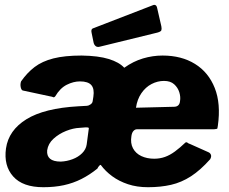

<svg xmlns="http://www.w3.org/2000/svg" viewBox="-20 -772 956 802"><path d="M552 -232Q544 -232 537.5 -225Q531 -218 529 -204Q524 -174 535.5 -152.5Q547 -131 570.5 -120Q594 -109 624 -109Q648 -109 669 -116.5Q690 -124 711 -139.5Q732 -155 755 -177Q760 -179 763 -176Q766 -173 775 -170L851 -136Q858 -133 861 -125.5Q864 -118 858 -107Q817 -61 777.5 -35.5Q738 -10 694.5 0Q651 10 598 10Q552 10 514.5 -2.5Q477 -15 448.5 -36Q420 -57 401 -83Q398 -84 393.5 -78.5Q389 -73 387 -68Q355 -42 320.5 -24.5Q286 -7 247 1.5Q208 10 161 10Q75 10 35 -35Q-5 -80 5 -152Q16 -228 90.5 -274Q165 -320 307 -328L343 -330Q349 -330 357.5 -335.5Q366 -341 367 -349L370 -368Q375 -401 361.5 -416.5Q348 -432 314 -432Q287 -432 259 -418Q231 -404 211 -370Q206 -364 202.5 -366Q199 -368 187 -370L75 -394Q69 -396 66.5 -408Q64 -420 68 -432Q93 -468 124.5 -492Q156 -516 203 -528Q250 -540 321 -540Q391 -539 434.5 -525.5Q478 -512 499 -489Q537 -516 577.5 -528Q618 -540 659 -540Q738 -540 794.5 -505Q851 -470 877 -404.5Q903 -339 890 -247Q889 -238 888 -235.5Q887 -233 874 -232H552ZM665 -434Q638 -434 613 -421Q588 -408 570.5 -382.5Q553 -357 548 -322L707 -326Q718 -326 724.5 -332Q731 -338 732 -350Q735 -367 729 -386.5Q723 -406 707.5 -420Q692 -434 665 -434ZM350 -228Q352 -237 350 -238.5Q348 -240 338 -240L313 -238Q286 -237 256 -225Q226 -213 203.5 -192.5Q181 -172 177 -144Q175 -121 189 -109Q203 -97 234 -97Q259 -98 283 -107Q307 -116 323 -132Q339 -148 342 -168L350 -228ZM654 -662Q656 -651 654 -645.5Q652 -640 638 -636L397 -577Q386 -574 379.5 -579.5Q373 -585 371 -594L363 -633Q359 -649 367 -653L618 -750Q624 -753 629.5 -750.5Q635 -748 637 -736Z"/></svg>

Font: Libre Franklin Thin ExtraBold
Style: Italic
Weight: 800
Italic angle: -8°
Version: Version 2.000